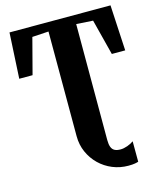

<svg xmlns="http://www.w3.org/2000/svg" viewBox="-141 -844 1006 1198"><g transform="rotate(-15 362.0 -245.0)"><path d="M538 252.5Q484.5 252.5 436.5 232.8Q388.5 213 352 177.5Q315.5 142 294.2 94.2Q273 46.5 273 -9L272.5 -685.5L166.5 -679L106 -448H20L36 -743H688.5L704.5 -448H618L559 -679L451.5 -685.5V63.5Q451.5 92 458.2 109.2Q465 126.5 479.5 134Q494 141.5 517.5 141.5Q537.5 141.5 562 132.8Q586.5 124 602.5 112L603 244Q597 246.5 581 249.5Q565 252.5 538 252.5Z"/></g></svg>

Font: Merriweather 60pt Black
Style: Regular
Weight: 900
Version: Version 2.100